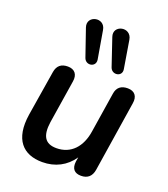

<svg xmlns="http://www.w3.org/2000/svg" viewBox="-142 -874 860 985"><g transform="rotate(20 287.5 -382.0)"><path d="M203 10C273 10 331 -20 369 -76L365 -52C360 -12 378 8 414 8C450 8 471 -11 477 -47L537 -432C544 -472 525 -496 487 -496C451 -496 429 -479 424 -443L390 -226C377 -138 326 -82 247 -82C184 -82 162 -120 173 -197L210 -432C217 -473 197 -496 160 -496C124 -496 103 -479 97 -443L57 -196C35 -54 98 10 203 10ZM322 -716 372 -568C385 -531 441 -540 434 -581L409 -733C398 -800 300 -778 322 -716ZM178 -716 229 -568C242 -531 297 -540 291 -581L265 -733C255 -800 157 -778 178 -716Z"/></g></svg>

Font: SN Pro Semibold
Style: Italic
Weight: 600
Italic angle: -9°
Designer: Tobias Whetton
Foundry: Supernotes
Version: Version 1.001;Glyphs 3.2 (3249)